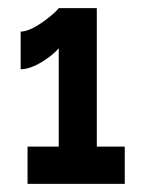

<svg xmlns="http://www.w3.org/2000/svg" viewBox="-20 -838 349 474"><path d="M219 -818H125Q125 -817 116 -808Q111 -803 93 -789Q54 -760 31 -760V-667Q54 -667 85 -686Q112 -703 125 -719V-476H48V-384H288V-476H219Z"/></svg>

Font: RT Raleway ExtraBold
Style: Regular
Weight: 400
Designer: Matt McInerney, Pablo Impallari, Rodrigo Fuenzalida — Edited by Milan Moffatt in April 2016
Foundry: Matt McInerney, Pablo Impallari, Rodrigo Fuenzalida — Edited by Milan Moffatt in April 2016
Version: Version 3.001